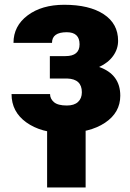

<svg xmlns="http://www.w3.org/2000/svg" viewBox="-20 -558 557 820"><path d="M319.8 -368.7Q319.8 -420.4 265.1 -420.4Q202.1 -420.4 202.1 -375H37.6Q37.6 -446.8 97.9 -492.2Q158.2 -537.6 254.4 -537.6Q361.3 -537.6 422.9 -497.3Q484.4 -457 484.4 -383.8Q484.4 -348.6 463.1 -319.1Q441.9 -289.6 403.3 -272Q493.7 -240.2 493.7 -149.4Q493.7 -77.1 428.5 -33.7Q363.3 9.8 254.4 9.8Q155.3 9.8 92.3 -35.4Q29.3 -80.6 29.3 -156.2H193.8Q193.8 -136.2 210.4 -121.8Q227.1 -107.4 265.6 -107.4Q296.9 -107.4 313.2 -122.6Q329.6 -137.7 329.6 -164.1Q329.6 -220.7 266.6 -222.7H192.9V-318.4H259.8Q319.8 -318.4 319.8 -368.7ZM345.7 242.7H181.2V-40H345.7Z"/></svg>

Font: Sadagaat-English
Style: Regular
Weight: 900
Designer: Ahmed alsheikh
Foundry: Ahmed alsheikh Design
Version: Version 2.137;January 17, 2018;FontCreator 11.0.0.2408 64-bi